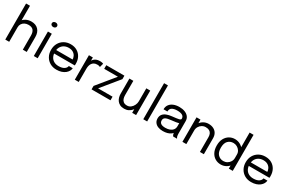

<svg xmlns="http://www.w3.org/2000/svg" viewBox="158 -2188 5411 3605"><g transform="rotate(30 2864.0 -386.0)"><path d="M457 0V-197.5Q457 -211.5 457 -230.8Q457 -250 457 -269.8Q457 -289.5 457 -303.5Q457 -380 424.2 -419Q391.5 -458 320.5 -458Q273 -458 237.2 -439.5Q201.5 -421 181.5 -389Q161.5 -357 161.5 -316.5L107.5 -333Q107.5 -390 137.2 -436.8Q167 -483.5 218.8 -511.2Q270.5 -539 336 -539Q431.5 -539 486.8 -481.5Q542 -424 542 -322.5Q542 -296 542 -261.5Q542 -227 542 -189V0ZM76.5 0V-781.5H161.5V0Z M695 0V-531H779V0ZM737.5 -653Q714 -653 696.8 -666.2Q679.5 -679.5 679.5 -702.5Q679.5 -725 696.8 -738.2Q714 -751.5 737.5 -751.5Q761 -751.5 778 -738.2Q795 -725 795 -702.5Q795 -679.5 778 -666.2Q761 -653 737.5 -653Z M965 -231.5V-307.5H1375.5L1360.5 -282.5Q1360.5 -285.5 1360.5 -288.2Q1360.5 -291 1360.5 -293.5Q1360.5 -339.5 1341.2 -377.8Q1322 -416 1284 -439Q1246 -462 1190 -462Q1133.5 -462 1090.5 -438Q1047.5 -414 1023.5 -370.2Q999.5 -326.5 999.5 -266Q999.5 -204.5 1022.8 -160Q1046 -115.5 1089 -91.5Q1132 -67.5 1191 -67.5Q1233 -67.5 1264 -76.2Q1295 -85 1315.2 -99.8Q1335.5 -114.5 1346 -132Q1356.5 -149.5 1358.5 -167H1443.5Q1441 -135 1423.5 -103.5Q1406 -72 1374 -46.2Q1342 -20.5 1295.5 -5Q1249 10.5 1188.5 10.5Q1108.5 10.5 1047.5 -24.5Q986.5 -59.5 951.8 -121.5Q917 -183.5 917 -264Q917 -345.5 952 -407.2Q987 -469 1048.5 -504Q1110 -539 1189 -539Q1269.5 -539 1328.5 -504Q1387.5 -469 1419.5 -408.2Q1451.5 -347.5 1451.5 -270Q1451.5 -262 1451 -249Q1450.5 -236 1449.5 -231.5Z M1584 0V-531H1669V-368L1641 -378Q1644 -407.5 1656 -436.2Q1668 -465 1689.2 -488.2Q1710.5 -511.5 1742.5 -525.2Q1774.5 -539 1817.5 -539Q1849.5 -539 1869.8 -533.8Q1890 -528.5 1895 -525.5L1873 -442Q1868 -445.5 1852.8 -451Q1837.5 -456.5 1809.5 -456.5Q1768 -456.5 1740.8 -441.5Q1713.5 -426.5 1697.8 -401.8Q1682 -377 1675.5 -348Q1669 -319 1669 -290.5V0Z M2042.5 -78H2357.5V0H1947.5V-75L2259 -455L2259.5 -453H1960V-531H2353V-456L2043 -77Z M2657 9.5Q2600 9.5 2562 -10.2Q2524 -30 2501.8 -61.5Q2479.5 -93 2470.2 -129.8Q2461 -166.5 2461 -200.5Q2461 -219.5 2461 -239.8Q2461 -260 2461 -280.5V-531H2546.5V-291.5Q2546.5 -273 2546.5 -255Q2546.5 -237 2546.5 -221Q2546.5 -180.5 2557.8 -146Q2569 -111.5 2597 -90.2Q2625 -69 2674 -69Q2720 -69 2754.5 -96.8Q2789 -124.5 2808.5 -166.2Q2828 -208 2828 -249.5L2877.5 -229Q2877.5 -185 2862 -142.8Q2846.5 -100.5 2817.8 -66Q2789 -31.5 2748.2 -11Q2707.5 9.5 2657 9.5ZM2828 0V-531H2913V0Z M3152.5 -781.5V0H3068.5V-781.5Z M3493.5 10Q3433 10 3387.8 -9Q3342.5 -28 3317.5 -63.8Q3292.5 -99.5 3292.5 -149.5Q3292.5 -201.5 3319.5 -236.2Q3346.5 -271 3395.5 -290.5Q3444.5 -310 3509.5 -316.5Q3607.5 -326.5 3649 -336.2Q3690.5 -346 3690.5 -368Q3690.5 -368.5 3690.5 -368.8Q3690.5 -369 3690.5 -369.5Q3690.5 -415.5 3653 -438.2Q3615.5 -461 3544.5 -461Q3470.5 -461 3429.5 -435.2Q3388.5 -409.5 3388.5 -352H3304.5Q3304.5 -411.5 3335 -453.2Q3365.5 -495 3419.8 -517Q3474 -539 3545 -539Q3610 -539 3662.2 -519.2Q3714.5 -499.5 3745.2 -460.8Q3776 -422 3776 -365Q3776 -354.5 3776 -344.2Q3776 -334 3776 -323.5V-100Q3776 -82.5 3777.5 -66Q3779 -49.5 3782.5 -37Q3787 -22 3792.5 -12.8Q3798 -3.5 3801.5 0H3716Q3713.5 -2.5 3708.5 -11.8Q3703.5 -21 3699 -33.5Q3695.5 -43.5 3693.5 -58.8Q3691.5 -74 3691.5 -90.5L3705.5 -81Q3690 -54 3660.2 -33.5Q3630.5 -13 3588.5 -1.5Q3546.5 10 3493.5 10ZM3507 -66.5Q3558.5 -66.5 3600 -82.2Q3641.5 -98 3666 -129Q3690.5 -160 3690.5 -206V-311.5L3709.5 -279.5Q3677.5 -267 3629.8 -259.2Q3582 -251.5 3530 -246.5Q3454.5 -239.5 3416.2 -220Q3378 -200.5 3378 -154.5Q3378 -111 3409.5 -88.8Q3441 -66.5 3507 -66.5Z M4297 0V-254.5Q4297 -277.5 4297 -292.2Q4297 -307 4297 -320.5Q4297 -362 4283 -393Q4269 -424 4239 -441Q4209 -458 4160.5 -458Q4118 -458 4081.8 -436.2Q4045.5 -414.5 4023.8 -377.8Q4002 -341 4002 -295.5L3953.5 -314Q3953.5 -376.5 3984.2 -427.5Q4015 -478.5 4066.2 -508.8Q4117.5 -539 4178 -539Q4239.5 -539 4285.5 -515.5Q4331.5 -492 4356.8 -448.2Q4382 -404.5 4382 -343Q4382 -321 4382 -295Q4382 -269 4382 -246.5V0ZM3917 0V-531H4002V0Z M4749 10Q4683.5 10 4629 -21.8Q4574.5 -53.5 4542 -115.2Q4509.5 -177 4509.5 -266Q4509.5 -353.5 4542.5 -414.5Q4575.5 -475.5 4630 -507.2Q4684.5 -539 4749 -539Q4810.5 -539 4864.2 -509.8Q4918 -480.5 4951 -428.5Q4984 -376.5 4984 -308Q4984 -306.5 4984 -305Q4984 -303.5 4984 -302L4923 -299.5Q4923 -301 4923 -302.8Q4923 -304.5 4923 -306Q4923 -349.5 4900.2 -384.5Q4877.5 -419.5 4840.5 -440.2Q4803.5 -461 4761 -461Q4690 -461 4643.5 -413.2Q4597 -365.5 4597 -266Q4597 -167 4643.8 -118.8Q4690.5 -70.5 4761 -70.5Q4805.5 -70.5 4842.2 -92Q4879 -113.5 4901 -149.8Q4923 -186 4923 -231L4984 -229.5Q4984 -161.5 4952.5 -107.2Q4921 -53 4867.8 -21.5Q4814.5 10 4749 10ZM4923 0V-781.5H5008.5V0Z M5185.5 -231.5V-307.5H5596L5581 -282.5Q5581 -285.5 5581 -288.2Q5581 -291 5581 -293.5Q5581 -339.5 5561.8 -377.8Q5542.5 -416 5504.5 -439Q5466.5 -462 5410.5 -462Q5354 -462 5311 -438Q5268 -414 5244 -370.2Q5220 -326.5 5220 -266Q5220 -204.5 5243.2 -160Q5266.5 -115.5 5309.5 -91.5Q5352.5 -67.5 5411.5 -67.5Q5453.5 -67.5 5484.5 -76.2Q5515.5 -85 5535.8 -99.8Q5556 -114.5 5566.5 -132Q5577 -149.5 5579 -167H5664Q5661.5 -135 5644 -103.5Q5626.5 -72 5594.5 -46.2Q5562.5 -20.5 5516 -5Q5469.5 10.5 5409 10.5Q5329 10.5 5268 -24.5Q5207 -59.5 5172.2 -121.5Q5137.5 -183.5 5137.5 -264Q5137.5 -345.5 5172.5 -407.2Q5207.5 -469 5269 -504Q5330.5 -539 5409.5 -539Q5490 -539 5549 -504Q5608 -469 5640 -408.2Q5672 -347.5 5672 -270Q5672 -262 5671.5 -249Q5671 -236 5670 -231.5Z"/></g></svg>

Font: Epilogue
Style: Regular
Weight: 400
Designer: Tyler Finck
Foundry: Etcetera Type Co
Version: Version 2.112